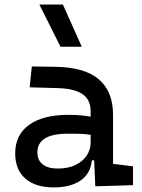

<svg xmlns="http://www.w3.org/2000/svg" viewBox="-20 -815 626 845"><path d="M399.4 4.9 394.5 -109.4H384.3Q378.4 -49.8 333.7 -20Q289.1 9.8 216.8 9.8Q135.7 9.8 91.3 -29.3Q46.9 -68.4 46.9 -139.6Q46.9 -221.7 108.2 -265.6Q169.4 -309.6 281.2 -309.6Q336.9 -309.6 378.9 -301.3V-325.2Q378.9 -377 342.5 -401.1Q306.2 -425.3 234.4 -427.2L110.4 -430.7L120.1 -522.5L224.6 -521Q353 -519 415.3 -465.6Q477.5 -412.1 477.5 -309.6V-93.8L565.4 -83V0ZM378.9 -221.7Q354 -225.6 329.3 -226.1Q304.7 -226.6 279.3 -226.6Q144.5 -226.6 144.5 -144.5Q144.5 -110.4 167.7 -91.8Q190.9 -73.2 233.4 -73.2Q281.7 -73.2 314.2 -89.8Q346.7 -106.4 362.8 -132.3Q378.9 -158.2 378.9 -185.5ZM246.1 -609.4 153.3 -794.9H256.8L339.8 -609.4Z"/></svg>

Font: Cascadia Mono PL
Style: Regular
Weight: 400
Monospace: yes
Designer: Aaron Bell
Foundry: Saja Typeworks
Version: Version 2404.023; ttfautohint (v1.8.4)